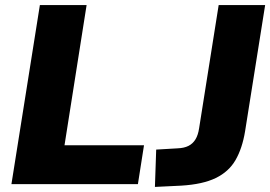

<svg xmlns="http://www.w3.org/2000/svg" viewBox="-20 -725 1064 756"><path d="M25 0 137 -705H321L234 -153H547L523 0ZM590 11 595 -136 680 -141Q705 -142 722 -150.5Q739 -159 749.5 -176Q760 -193 764 -220L841 -705H1024L945 -208Q934 -141 907.5 -95Q881 -49 829.5 -24Q778 1 693 6Z"/></svg>

Font: Nunito Sans 12pt Black
Style: Italic
Weight: 900
Italic angle: -9°
Designer: Vernon Adams
Foundry: Vernon Adams
Version: Version 3.101;gftools[0.9.27]